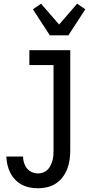

<svg xmlns="http://www.w3.org/2000/svg" viewBox="-20 -790 540 1033"><path d="M185 223Q162 223 139.5 218.5Q117 214 97 203.5Q77 193 61 176Q45 159 35 139Q25 119 20 96.5Q15 74 14 52H104Q104 69 109 85.5Q114 102 124.5 115.5Q135 129 151.5 136Q168 143 185 143Q199 143 212.5 138Q226 133 236 123Q246 113 252 100.5Q258 88 262 74.5Q266 61 267 47Q268 33 268 19V-440H138V-520H358V19Q358 44 354.5 69Q351 94 342 118Q333 142 317.5 162.5Q302 183 281 197Q260 211 235 217Q210 223 185 223ZM248 -600 157 -740 201 -770 298 -658 395 -770 439 -740 348 -600Z"/></svg>

Font: Iosevka Curly Slab Medium
Style: Regular
Weight: 500
Monospace: yes
Designer: Belleve Invis
Foundry: Belleve Invis
Version: Version 22.1.2; ttfautohint (v1.8.4)